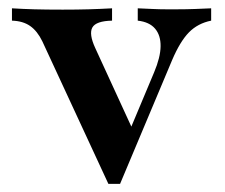

<svg xmlns="http://www.w3.org/2000/svg" viewBox="-20 -437 543 464"><path d="M241.9 7.3 82.3 -337.1Q70.2 -362.1 52.8 -374.2Q35.5 -386.3 8.9 -387.1V-416.9Q34.7 -415.3 62.9 -414.5Q91.1 -413.7 131.5 -413.7Q166.1 -413.7 194 -414.5Q221.8 -415.3 250.8 -416.9V-387.1Q212.1 -386.3 203.2 -370.6Q194.4 -354.8 210.5 -320.2L303.2 -118.5L287.1 -106.5L352.4 -262.1Q367.7 -298.4 368.1 -325Q368.5 -351.6 354.8 -367.7Q341.1 -383.9 312.9 -387.1V-416.9Q332.3 -416.1 349.2 -415.3Q366.1 -414.5 381 -414.5Q396 -414.5 408.9 -414.5Q429.8 -414.5 451.6 -415.3Q473.4 -416.1 490.3 -416.9V-387.1Q458.1 -380.6 436.7 -358.9Q415.3 -337.1 396 -291.9L270.2 7.3Z"/></svg>

Font: Playfair
Style: Bold
Weight: 700
Designer: Claus Eggers Sørensen
Foundry: Claus Eggers Sørensen
Version: Version 2.001;gftools[0.9.30]